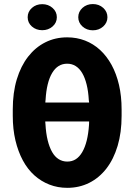

<svg xmlns="http://www.w3.org/2000/svg" viewBox="-20 -902 643 932"><path d="M306.2 -720.7Q352.5 -720.7 392.8 -705.1Q433.1 -689.5 465.6 -659.7Q498 -629.9 521.5 -587.2Q544.9 -544.4 557.6 -490Q570.3 -435.5 570.3 -370.6V-339.8Q570.3 -258.8 551 -194.1Q531.7 -129.4 496.6 -84Q461.4 -38.6 413.1 -14.4Q364.7 9.8 306.6 9.8Q260.3 9.8 220 -5.9Q179.7 -21.5 147 -50.8Q114.3 -80.1 91.1 -123Q67.9 -166 54.9 -220.5Q42 -274.9 42 -339.8V-370.6Q42 -452.1 61.5 -516.8Q81.1 -581.5 116.5 -627Q151.9 -672.4 200 -696.5Q248 -720.7 306.2 -720.7ZM306.2 -592.8Q282.7 -592.8 264.6 -581.5Q246.6 -570.3 233.2 -547.9Q219.7 -525.4 211.7 -492.7Q203.6 -460 201.2 -417Q200.7 -413.6 200.4 -410.6Q200.2 -407.7 200.2 -404.3H412.6Q412.1 -407.2 411.9 -410.2Q411.6 -413.1 411.1 -415.5Q408.7 -459 400.4 -492.2Q392.1 -525.4 378.9 -547.6Q365.7 -569.8 347.4 -581.3Q329.1 -592.8 306.2 -592.8ZM306.6 -117.7Q330.1 -117.7 347.9 -129.2Q365.7 -140.6 379.2 -163.6Q392.6 -186.5 400.9 -219.7Q409.2 -252.9 412.1 -295.9Q412.1 -299.8 412.4 -304.2Q412.6 -308.6 412.6 -312.5H199.7Q199.7 -309.6 200 -306.2Q200.2 -302.7 200.7 -299.3Q203.1 -254.9 211.4 -221.2Q219.7 -187.5 232.9 -164.3Q246.1 -141.1 264.9 -129.4Q283.7 -117.7 306.6 -117.7ZM114.3 -818.4Q114.3 -845.2 134.8 -863.5Q155.3 -881.8 185.1 -881.8Q214.4 -881.8 235.1 -863.5Q255.9 -845.2 255.9 -818.4Q255.9 -791.5 235.1 -773.4Q214.4 -755.4 185.1 -755.4Q155.3 -755.4 134.8 -773.4Q114.3 -791.5 114.3 -818.4ZM359.9 -818.4Q359.9 -845.2 380.4 -863.8Q400.9 -882.3 430.7 -882.3Q460.4 -882.3 481 -863.8Q501.5 -845.2 501.5 -818.4Q501.5 -792 481 -773.4Q460.4 -754.9 430.7 -754.9Q400.9 -754.9 380.4 -773.4Q359.9 -792 359.9 -818.4Z"/></svg>

Font: Roboto Condensed ExtraBold
Style: Regular
Weight: 800
Designer: Christian Robertson
Foundry: Google
Version: Version 3.008; 2023